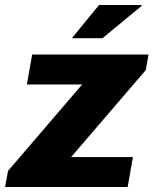

<svg xmlns="http://www.w3.org/2000/svg" viewBox="-43 -744 611 764"><path d="M243 -592H365L521 -721V-724H351ZM-23 0H465L486 -119H240L537 -465L548 -527H85L64 -408H284L-11 -64Z"/></svg>

Font: Archivo ExtraBold
Style: Italic
Weight: 800
Italic angle: -10°
Designer: Hector Gatti
Foundry: Omnibus-Type
Version: Version 2.001